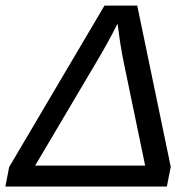

<svg xmlns="http://www.w3.org/2000/svg" viewBox="-65 -679 686 699"><path d="M-45.4 0 -31.7 -70.8 315.4 -658.7H434.6L556.6 -71.8L542.5 0ZM362.8 -592.8Q328.1 -523.4 288.6 -457.5L63 -76.2H463.4L384.3 -457.5Q373 -513.7 365.2 -577.6Z"/></svg>

Font: Cousine
Style: Italic
Weight: 400
Italic angle: -12°
Monospace: yes
Designer: Steve Matteson
Foundry: Monotype Imaging Inc.
Version: Version 1.21